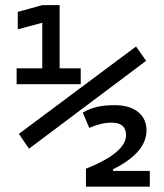

<svg xmlns="http://www.w3.org/2000/svg" viewBox="-20 -713 626 734"><path d="M308.6 0.5V-67.9Q461.9 -129.4 461.9 -196.3Q461.9 -244.1 406.2 -244.1Q366.7 -244.1 321.3 -224.1L296.4 -282.7Q323.7 -298.3 352.3 -304.7Q380.9 -311 418 -311Q475.1 -311 507.6 -285.2Q540 -259.3 540 -214.4Q540 -129.4 412.1 -65.9V-59.6H552.7V0.5ZM90.8 -144.5 52.2 -201.2 500 -535.2 538.6 -480.5ZM43.5 -391.1V-451.7H141.6V-626L47.9 -601.1V-667.5L141.6 -693.4H208V-451.7H288.6V-391.1Z"/></svg>

Font: CaskaydiaMono NF SemiLight
Style: Regular
Weight: 350
Designer: Aaron Bell
Foundry: Saja Typeworks
Version: Version 2111.001; ttfautohint (v1.8.4);Nerd Fonts 3.1.1